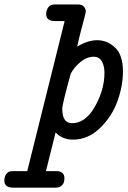

<svg xmlns="http://www.w3.org/2000/svg" viewBox="-38 -631 583 873"><path d="M-18.1 190.9Q-18.1 170.9 -9.5 160.4Q-1 149.9 7.1 148.4Q15.1 147 27.8 147H85.9L255.9 -535.2H210.9Q171.9 -535.2 171.9 -567.9Q171.9 -583 180.9 -596.9Q189.9 -610.8 210 -610.8H314.9Q335.9 -610.8 344 -600.3Q352.1 -589.8 352.1 -579.1Q352.1 -574.2 346.9 -554.7Q341.8 -535.2 331.3 -495.6Q320.8 -456.1 313 -418.9Q358.9 -447.8 403.8 -448.2Q449.7 -448.2 485.4 -414.6Q521 -380.9 521 -306.2Q521 -239.3 495.6 -169.7Q470.2 -100.1 416 -48.1Q361.8 3.9 293.9 3.9Q245.1 3.9 214.8 -28.8L170.9 147H216.8Q254.9 147 254.9 179.2Q254.9 222.2 212.9 222.2H21Q-18.1 221.7 -18.1 190.9ZM245.1 -136.2Q245.1 -71.3 289.1 -70.8Q351.1 -70.8 394 -147Q437 -223.1 437 -300.8Q437 -329.6 425.5 -351.3Q414.1 -373 387.2 -373Q356.4 -373 327.1 -348.6Q297.9 -324.2 283.2 -294.9Q245.1 -157.2 245.1 -136.2Z"/></svg>

Font: CMU Typewriter Text
Style: BoldItalic
Weight: 700
Italic angle: -14.04°
Version: Version 0.7.0